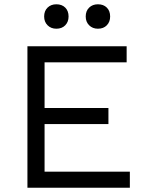

<svg xmlns="http://www.w3.org/2000/svg" viewBox="-20 -876 678 896"><path d="M108 0V-660H571V-585H188V-372H486V-297H188V-75H586V0ZM243 -856Q269 -856 284.5 -840.5Q300 -825 300 -799Q300 -774 284.5 -758Q269 -742 243 -742Q218 -742 202 -758Q186 -774 186 -799Q186 -825 202 -840.5Q218 -856 243 -856ZM437 -856Q463 -856 478.5 -840.5Q494 -825 494 -799Q494 -774 478.5 -758Q463 -742 437 -742Q412 -742 396 -758Q380 -774 380 -799Q380 -825 396 -840.5Q412 -856 437 -856Z"/></svg>

Font: Work Sans
Style: Regular
Weight: 400
Designer: Wei Huang
Foundry: Wei Huang
Version: Version 2.006; ttfautohint (v1.8.1.43-b0c9)